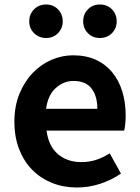

<svg xmlns="http://www.w3.org/2000/svg" viewBox="-20 -820 621 854"><path d="M322 14Q263 14 212.5 -6Q162 -26 124.5 -63.5Q87 -101 65.5 -155.5Q44 -210 44 -279Q44 -347 66 -401.5Q88 -456 124.5 -494.5Q161 -533 208 -553.5Q255 -574 305 -574Q363 -574 406.5 -554Q450 -534 479.5 -498Q509 -462 524 -413Q539 -364 539 -306Q539 -286 537 -267.5Q535 -249 532 -239H187Q196 -170 237.5 -134.5Q279 -99 342 -99Q377 -99 407.5 -109Q438 -119 468 -138L518 -48Q476 -19 425.5 -2.5Q375 14 322 14ZM413 -336Q413 -393 387 -426.5Q361 -460 307 -460Q263 -460 228 -428.5Q193 -397 185 -336ZM185 -651Q153 -651 131.5 -672.5Q110 -694 110 -725Q110 -757 131.5 -778.5Q153 -800 185 -800Q217 -800 238 -778.5Q259 -757 259 -725Q259 -694 238 -672.5Q217 -651 185 -651ZM424 -651Q392 -651 371 -672.5Q350 -694 350 -725Q350 -757 371 -778.5Q392 -800 424 -800Q457 -800 478 -778.5Q499 -757 499 -725Q499 -694 478 -672.5Q457 -651 424 -651Z"/></svg>

Font: SpoqaHanSans-Bold
Style: Regular
Weight: 700
Designer: [Spoqa Han Sans] Dong-huui Kim \uAE40 \uB3D9 \uD718   [Noto Sans] Ryoko NISHIZUKA \u897F \u585A \u6DBC \u5B50  (kana & i
Foundry: Spoqa (http://www.spoqa-han-sans.com)
Version: Version 2.000